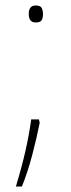

<svg xmlns="http://www.w3.org/2000/svg" viewBox="-20 -552 260 701"><path d="M85 -501Q85 -470 110 -470Q128 -470 132.5 -479Q137 -488 137 -501Q137 -513 132.5 -522.5Q128 -532 110 -532Q85 -532 85 -501ZM122 -116H94Q86 -59 73 -1.5Q60 56 38 129H60Q81 77 97.5 14.5Q114 -48 125 -104Z"/></svg>

Font: Noto Sans UI Thin
Style: Regular
Weight: 250
Designer: Monotype Design Team
Foundry: Monotype Imaging Inc.
Version: Version 1.901